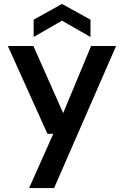

<svg xmlns="http://www.w3.org/2000/svg" viewBox="-20 -736 630 976"><path d="M128 220 251 -56H221L20 -502H150L301 -161L443 -502H570L255 220ZM151 -548V-636L295 -716L440 -636V-548L295 -631Z"/></svg>

Font: DM Sans 16pt SemiBold
Style: Regular
Weight: 600
Version: Version 4.004;gftools[0.9.30]